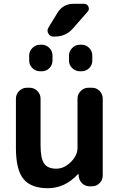

<svg xmlns="http://www.w3.org/2000/svg" viewBox="-20 -983 631 1013"><path d="M401 -607Q378 -607 361 -623.5Q344 -640 344 -663V-690Q344 -713 361 -730Q378 -747 401 -747H411Q434 -747 450.5 -730Q467 -713 467 -690V-663Q467 -640 450.5 -623.5Q434 -607 411 -607ZM191 -747H201Q224 -747 240.5 -730Q257 -713 257 -690V-663Q257 -640 240.5 -623.5Q224 -607 201 -607H191Q168 -607 151 -623.5Q134 -640 134 -663V-690Q134 -713 151 -730Q168 -747 191 -747ZM269 -790H263Q244 -790 235 -806Q226 -822 236 -838L283 -915Q312 -963 369 -963H423Q440 -963 446.5 -948Q453 -933 442 -921L364 -832Q327 -790 269 -790ZM232 10Q144 10 104 -38.5Q64 -87 64 -203V-463Q64 -486 81 -503Q98 -520 121 -520H137Q160 -520 177 -503Q194 -486 194 -463V-217Q194 -147 213 -120Q232 -93 277 -93Q318 -93 353.5 -128Q389 -163 389 -203V-463Q389 -486 406 -503Q423 -520 446 -520H466Q489 -520 505.5 -503Q522 -486 522 -463V-57Q522 -34 505.5 -17Q489 0 466 0H453Q429 0 412.5 -16.5Q396 -33 395 -57L394 -64Q394 -65 393 -65Q392 -65 391 -64Q323 10 232 10Z"/></svg>

Font: Rounded Mplus 1c Bold
Style: Bold
Weight: 700
Version: Version 1.059.20150529